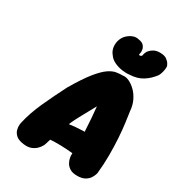

<svg xmlns="http://www.w3.org/2000/svg" viewBox="-205 -1003 1043 1134"><g transform="rotate(30 316.0 -436.0)"><path d="M127 1Q90 -4 73.5 -19.5Q57 -35 52.5 -53.5Q48 -72 49.5 -85Q51 -98 51 -98Q68 -175 104.5 -255Q141 -335 183 -417Q234 -504 271.5 -550.5Q309 -597 337.5 -616.5Q366 -636 389.5 -639.5Q413 -643 435 -643Q453 -646 475 -636Q497 -626 519 -605Q541 -584 556.5 -552.5Q572 -521 575 -480Q579 -452 585 -408.5Q591 -365 594.5 -310.5Q598 -256 598 -194.5Q598 -133 591 -68Q591 -68 587.5 -57Q584 -46 574.5 -31.5Q565 -17 545.5 -6Q526 5 494 5Q462 5 443.5 -7Q425 -19 416.5 -35.5Q408 -52 406 -64Q404 -76 404 -76Q403 -133 404 -173Q405 -213 404 -235Q401 -291 398 -331.5Q395 -372 391 -409Q380 -388 364 -359.5Q348 -331 332.5 -302Q317 -273 306 -249Q291 -211 282.5 -189.5Q274 -168 268 -152Q262 -136 255.5 -116Q249 -96 238 -60Q238 -60 232.5 -49.5Q227 -39 214 -25.5Q201 -12 180 -3.5Q159 5 127 1ZM163 -87 204 -217Q253 -228 298 -234.5Q343 -241 389.5 -242.5Q436 -244 488 -239L474 -87Q440 -93 400 -97Q360 -101 318 -102Q276 -103 236 -99.5Q196 -96 163 -87ZM464 -667Q442 -664 414 -668Q386 -672 360.5 -684Q335 -696 321 -717Q304 -737 301 -763.5Q298 -790 308 -815.5Q318 -841 340 -857Q340 -857 348.5 -863Q357 -869 372 -874Q387 -879 406 -875Q434 -871 444.5 -857Q455 -843 456 -830.5Q457 -818 457 -818Q457 -814 456 -810.5Q455 -807 454 -802Q453 -798 456 -796Q459 -794 467 -797Q471 -799 472.5 -801.5Q474 -804 474.5 -806.5Q475 -809 475 -811Q476 -815 478 -821Q480 -827 484 -834Q484 -834 491.5 -843Q499 -852 515 -861Q531 -870 556 -870Q587 -870 603 -858Q619 -846 625 -834Q631 -822 631 -822Q633 -806 628 -785Q623 -764 616 -752Q589 -715 552.5 -692Q516 -669 464 -667Z"/></g></svg>

Font: Sour Gummy Black
Style: Italic
Weight: 900
Italic angle: -11.3°
Designer: Stefie Justprince
Foundry: Eifetstype
Version: Version 1.000